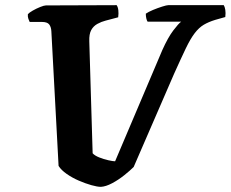

<svg xmlns="http://www.w3.org/2000/svg" viewBox="-20 -724 894 744"><path d="M371 0Q357 0 334 -6.5Q311 -13 285.5 -24Q260 -35 238.5 -50Q217 -65 207 -81L179 -603Q178 -620 170.5 -629.5Q163 -639 142 -639H95Q93 -643 90 -651Q87 -659 88 -669Q93 -675 107 -683Q121 -691 136 -697Q151 -703 158 -703L432 -704Q437 -697 438.5 -684.5Q440 -672 438 -657L389 -644Q373 -640 357.5 -631.5Q342 -623 333.5 -607.5Q325 -592 326 -564L339 -130Q347 -121 364.5 -114Q382 -107 400 -103Q418 -99 426 -99L609 -530Q631 -579 651.5 -606Q672 -633 682 -640H552Q549 -644 547 -652.5Q545 -661 545 -671Q555 -678 573 -685.5Q591 -693 608.5 -698.5Q626 -704 632 -704H847Q851 -698 853 -686Q855 -674 853 -658L814 -647Q788 -639 769.5 -628Q751 -617 734.5 -595.5Q718 -574 700 -536.5Q682 -499 655 -439L498 -77Q484 -63 461.5 -45Q439 -27 414.5 -14Q390 -1 371 0Z"/></svg>

Font: Texturina 12pt ExtraBold
Style: Italic
Weight: 800
Italic angle: -11°
Designer: Guillermo Torres Carreño
Foundry: Omnibus-Type
Version: Version 1.002